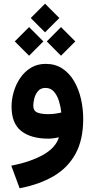

<svg xmlns="http://www.w3.org/2000/svg" viewBox="-20 -737 504 1022"><path d="M219.7 -717.3 295.9 -641.1 219.7 -564.9 143.6 -641.1ZM304.7 -592.8 380.9 -516.6 304.7 -440.4 229 -516.6ZM134.8 -592.8 210.9 -516.6 134.8 -440.4 58.6 -516.6ZM422.9 -103.5Q422.9 6.8 382.1 81.5Q341.3 156.2 265.4 200.7Q189.5 245.1 84.5 265.1L40 145Q142.1 125 209.5 87.2Q276.9 49.3 293.5 -6.3Q262.7 1 236.8 1Q145.5 1 93.5 -39.3Q41.5 -79.6 41.5 -169.9Q41.5 -208.5 53.2 -248.5Q64.9 -288.6 87.9 -322.3Q110.8 -356 144.8 -376.5Q178.7 -397 223.1 -397Q274.4 -397 312 -372.1Q349.6 -347.2 374.3 -305.2Q398.9 -263.2 410.9 -210.9Q422.9 -158.7 422.9 -103.5ZM235.8 -129.4Q256.3 -129.4 274.7 -132.1Q293 -134.8 306.2 -138.2Q303.2 -168.5 293.9 -198.7Q284.7 -229 267.3 -249Q250 -269 222.2 -269Q196.8 -269 182.6 -252.4Q168.5 -235.8 162.8 -213.9Q157.2 -191.9 157.2 -174.8Q157.2 -146.5 179 -137.9Q200.7 -129.4 235.8 -129.4Z"/></svg>

Font: Vazirmatn UI NL
Style: Bold
Weight: 700
Designer: Saber Rastikerdar
Foundry: Saber Rastikerdar
Version: Version 33.003